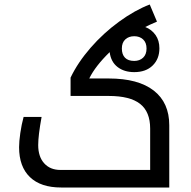

<svg xmlns="http://www.w3.org/2000/svg" viewBox="-20 -834 848 854"><path d="M577.1 -563Q601.1 -563 616.5 -577.4Q631.8 -591.8 631.8 -618.2Q631.8 -644.5 616.5 -658.7Q601.1 -672.9 577.1 -672.9Q552.7 -672.9 537.4 -658.7Q522 -644.5 522 -618.2Q522 -591.8 535.9 -577.4Q549.8 -563 577.1 -563ZM577.1 -513.2Q532.2 -513.2 502.7 -536.1Q473.1 -559.1 467.8 -602.1Q403.8 -540 377 -484.9H463.9Q594.7 -484.9 663.8 -431.2Q732.9 -377.4 732.9 -276.9V0H252Q161.1 0 113 -46.4Q64.9 -92.8 64.9 -179.2Q64.9 -204.6 70.3 -242.2Q75.7 -279.8 85 -314H165Q149.9 -231 149.9 -189Q149.9 -137.2 176.5 -107.7Q203.1 -78.1 249 -78.1H647.9V-262.2Q647.9 -336.9 603 -372.1Q558.1 -407.2 463.9 -407.2H293.9V-488.8Q326.2 -556.2 382.8 -621.3Q439.5 -686.5 509.5 -737.5Q579.6 -788.6 646 -814L678.2 -737.8Q641.6 -722.2 626 -713.9Q654.8 -702.6 671.9 -678.2Q689 -653.8 689 -619.1Q689 -571.8 658.9 -542.5Q628.9 -513.2 577.1 -513.2Z"/></svg>

Font: DroidArabicKufi
Style: Regular
Weight: 400
Designer: Pascal Zoghbi
Foundry: Ascender Corporation
Version: Version 1.00; ttfautohint (v1.4.1)